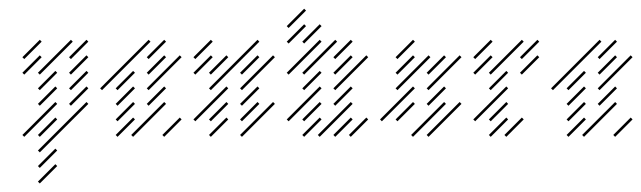

<svg xmlns="http://www.w3.org/2000/svg" viewBox="-20 -310 1473 441"><path d="M71.4 -102.9 111.4 -142.9 107.1 -147.1 67.1 -107.1ZM71.4 -67.1 111.4 -107.1 107.1 -111.4 67.1 -71.4ZM35.7 4.3 111.4 -71.4 107.1 -75.7 31.4 0ZM71.4 4.3 111.4 -35.7 107.1 -40 67.1 0ZM71.4 40 182.9 -71.4 178.6 -75.7 67.1 35.7ZM71.4 75.7 111.4 35.7 107.1 31.4 67.1 71.4ZM71.4 111.4 111.4 71.4 107.1 67.1 67.1 107.1ZM71.4 -138.6 147.1 -214.3 142.9 -218.6 67.1 -142.9ZM35.7 -174.3 75.7 -214.3 71.4 -218.6 31.4 -178.6ZM35.7 -138.6 75.7 -178.6 71.4 -182.9 31.4 -142.9ZM142.9 -174.3 182.9 -214.3 178.6 -218.6 138.6 -178.6ZM142.9 -138.6 182.9 -178.6 178.6 -182.9 138.6 -142.9ZM142.9 -102.9 182.9 -142.9 178.6 -147.1 138.6 -107.1ZM142.9 -67.1 182.9 -107.1 178.6 -111.4 138.6 -71.4Z M250 4.3 290 -35.7 285.7 -40 245.7 0ZM250 -31.4 290 -71.4 285.7 -75.7 245.7 -35.7ZM250 -67.1 290 -107.1 285.7 -111.4 245.7 -71.4ZM357.1 4.3 397.1 -35.7 392.9 -40 352.9 0ZM285.7 4.3 361.4 -71.4 357.1 -75.7 281.4 0ZM321.4 -67.1 361.4 -107.1 357.1 -111.4 317.1 -71.4ZM321.4 -102.9 397.1 -178.6 392.9 -182.9 317.1 -107.1ZM321.4 -138.6 361.4 -178.6 357.1 -182.9 317.1 -142.9ZM321.4 -174.3 361.4 -214.3 357.1 -218.6 317.1 -178.6ZM214.3 -102.9 325.7 -214.3 321.4 -218.6 210 -107.1ZM250 -102.9 290 -142.9 285.7 -147.1 245.7 -107.1Z M464.3 -102.9 575.7 -214.3 571.4 -218.6 460 -107.1ZM428.6 -31.4 504.3 -107.1 500 -111.4 424.3 -35.7ZM464.3 -31.4 504.3 -71.4 500 -75.7 460 -35.7ZM464.3 -138.6 504.3 -178.6 500 -182.9 460 -142.9ZM535.7 -138.6 575.7 -178.6 571.4 -182.9 531.4 -142.9ZM535.7 -102.9 611.4 -178.6 607.1 -182.9 531.4 -107.1ZM535.7 -67.1 575.7 -107.1 571.4 -111.4 531.4 -71.4ZM535.7 -31.4 575.7 -71.4 571.4 -75.7 531.4 -35.7ZM535.7 4.3 611.4 -71.4 607.1 -75.7 531.4 0ZM428.6 -138.6 468.6 -178.6 464.3 -182.9 424.3 -142.9ZM428.6 -174.3 468.6 -214.3 464.3 -218.6 424.3 -178.6ZM464.3 4.3 504.3 -35.7 500 -40 460 0Z M750 -138.6 790 -178.6 785.7 -182.9 745.7 -142.9ZM750 -102.9 825.7 -178.6 821.4 -182.9 745.7 -107.1ZM750 -67.1 790 -107.1 785.7 -111.4 745.7 -71.4ZM714.3 4.3 790 -71.4 785.7 -75.7 710 0ZM750 4.3 790 -35.7 785.7 -40 745.7 0ZM678.6 -31.4 718.6 -71.4 714.3 -75.7 674.3 -35.7ZM642.9 -31.4 718.6 -107.1 714.3 -111.4 638.6 -35.7ZM785.7 4.3 825.7 -35.7 821.4 -40 781.4 0ZM678.6 -102.9 718.6 -142.9 714.3 -147.1 674.3 -107.1ZM678.6 -138.6 754.3 -214.3 750 -218.6 674.3 -142.9ZM642.9 -138.6 718.6 -214.3 714.3 -218.6 638.6 -142.9ZM678.6 -210 718.6 -250 714.3 -254.3 674.3 -214.3ZM750 -174.3 790 -214.3 785.7 -218.6 745.7 -178.6ZM678.6 4.3 718.6 -35.7 714.3 -40 674.3 0ZM642.9 -210 682.9 -250 678.6 -254.3 638.6 -214.3ZM642.9 -245.7 682.9 -285.7 678.6 -290 638.6 -250Z M892.9 -31.4 932.9 -71.4 928.6 -75.7 888.6 -35.7ZM857.1 -31.4 932.9 -107.1 928.6 -111.4 852.9 -35.7ZM892.9 -102.9 968.6 -178.6 964.3 -182.9 888.6 -107.1ZM928.6 4.3 1004.3 -71.4 1000 -75.7 924.3 0ZM964.3 4.3 1040 -71.4 1035.7 -75.7 960 0ZM964.3 -138.6 1004.3 -178.6 1000 -182.9 960 -142.9ZM892.9 -138.6 932.9 -178.6 928.6 -182.9 888.6 -142.9ZM964.3 -102.9 1040 -178.6 1035.7 -182.9 960 -107.1ZM964.3 -67.1 1004.3 -107.1 1000 -111.4 960 -71.4ZM892.9 -174.3 932.9 -214.3 928.6 -218.6 888.6 -178.6Z M1107.1 4.3 1147.1 -35.7 1142.9 -40 1102.9 0ZM1107.1 -31.4 1147.1 -71.4 1142.9 -75.7 1102.9 -35.7ZM1071.4 -31.4 1147.1 -107.1 1142.9 -111.4 1067.1 -35.7ZM1107.1 -102.9 1147.1 -142.9 1142.9 -147.1 1102.9 -107.1ZM1107.1 -138.6 1182.9 -214.3 1178.6 -218.6 1102.9 -142.9ZM1071.4 -174.3 1111.4 -214.3 1107.1 -218.6 1067.1 -178.6ZM1142.9 4.3 1182.9 -35.7 1178.6 -40 1138.6 0ZM1178.6 -174.3 1218.6 -214.3 1214.3 -218.6 1174.3 -178.6ZM1178.6 -138.6 1218.6 -178.6 1214.3 -182.9 1174.3 -142.9ZM1071.4 -138.6 1111.4 -178.6 1107.1 -182.9 1067.1 -142.9Z M1285.7 4.3 1325.7 -35.7 1321.4 -40 1281.4 0ZM1285.7 -31.4 1325.7 -71.4 1321.4 -75.7 1281.4 -35.7ZM1285.7 -67.1 1325.7 -107.1 1321.4 -111.4 1281.4 -71.4ZM1392.9 4.3 1432.9 -35.7 1428.6 -40 1388.6 0ZM1321.4 4.3 1397.1 -71.4 1392.9 -75.7 1317.1 0ZM1357.1 -67.1 1397.1 -107.1 1392.9 -111.4 1352.9 -71.4ZM1357.1 -102.9 1432.9 -178.6 1428.6 -182.9 1352.9 -107.1ZM1357.1 -138.6 1397.1 -178.6 1392.9 -182.9 1352.9 -142.9ZM1357.1 -174.3 1397.1 -214.3 1392.9 -218.6 1352.9 -178.6ZM1250 -102.9 1361.4 -214.3 1357.1 -218.6 1245.7 -107.1ZM1285.7 -102.9 1325.7 -142.9 1321.4 -147.1 1281.4 -107.1Z"/></svg>

Font: Gossip Low Needlepoint
Style: Regular
Weight: 100
Width: 3
Designer: Deborah Khodanovich
Version: Version 1.001;Glyphs 3.3.1 (3343)